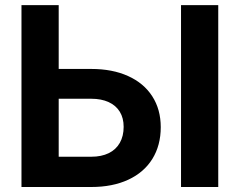

<svg xmlns="http://www.w3.org/2000/svg" viewBox="-20 -748 958 768"><path d="M623 -239.3Q623 -166.5 589.4 -112.3Q555.7 -58.1 492.9 -29.1Q430.2 0 345.2 0H65.9V-727.5H214.8V-121.1H345.2Q385.7 -121.1 414.8 -135.3Q443.8 -149.4 459.2 -176.5Q474.6 -203.6 474.6 -240.7Q474.6 -275.9 459.2 -301Q443.8 -326.2 414.6 -339.6Q385.3 -353 345.2 -353H162.6V-472.2H345.2Q429.7 -472.2 492.4 -443.8Q555.2 -415.5 589.1 -362.8Q623 -310.1 623 -239.3ZM853 0H704.1V-727.5H853Z"/></svg>

Font: Inter RS Variable
Style: Regular
Weight: 400
Designer: Rasmus Andersson (customised by Maria Ramos and Noel Pretorius)
Foundry: rsms
Version: Version 3.001;Glyphs 3.2.3 (3260)